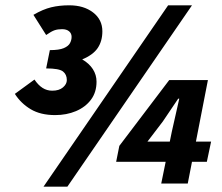

<svg xmlns="http://www.w3.org/2000/svg" viewBox="-20 -692 838 724"><path d="M188 -258Q133 -258 96 -280Q59 -302 36 -338L110 -392Q124 -371 140.5 -360.5Q157 -350 177 -350Q203 -350 217.5 -362.5Q232 -375 232 -390Q232 -411 217.5 -422.5Q203 -434 154 -434L168 -503Q203 -503 220.5 -510.5Q238 -518 244 -529.5Q250 -541 250 -553Q250 -566 240.5 -574Q231 -582 214 -582Q198 -582 186 -578Q174 -574 154 -560L106 -636Q142 -657 173 -664.5Q204 -672 241 -672Q296 -672 331 -645Q366 -618 366 -574Q366 -537 348.5 -511Q331 -485 290 -468Q316 -453 330 -431.5Q344 -410 344 -384Q344 -344 323 -316Q302 -288 266.5 -273Q231 -258 188 -258ZM144 12 614 -672H704L234 12ZM588 0 628 -196 656 -320H652L594 -234L536 -158H776L760 -82H418L430 -142L618 -390H764L688 0Z"/></svg>

Font: Source Sans 3 ExtraLight Black
Style: Italic
Weight: 900
Italic angle: -11°
Version: Version 3.052;hotconv 1.1.0;makeotfexe 2.6.0